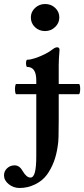

<svg xmlns="http://www.w3.org/2000/svg" viewBox="-114 -667 420 958"><path d="M-16 271Q-47 271 -70.5 252Q-94 233 -94 208Q-94 187 -78.5 172.5Q-63 158 -41 158Q-16 158 0 188Q9 203 18.5 211Q28 219 38 219Q53 219 60 193Q67 167 67 112V-266Q67 -333 22 -333Q18 -333 16.5 -342Q15 -351 16.5 -360Q18 -369 22 -369Q38 -369 62 -377Q86 -385 110 -397Q134 -409 150 -422Q162 -431 171 -431Q183 -431 183 -418Q181 -391 180 -375Q179 -359 179 -342V-68Q179 -12 178 17Q177 46 174 62Q168 105 154.5 140.5Q141 176 120 205Q98 235 61 253Q24 271 -16 271ZM111 -512Q81 -512 60.5 -531.5Q40 -551 40 -580Q40 -608 61 -627.5Q82 -647 111 -647Q141 -647 161.5 -627.5Q182 -608 182 -580Q182 -552 161 -532Q140 -512 111 -512ZM-32.6 -197Q-37 -197 -38.5 -209.8Q-40 -222.5 -38.5 -235.2Q-37 -248 -32.6 -248H279.6Q284 -248 285.5 -235.5Q287 -223 285.3 -210Q283.7 -197 279.2 -197Z"/></svg>

Font: Junicode VF
Style: Regular
Weight: 400
Designer: Peter S. Baker
Version: Version 2.213